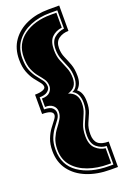

<svg xmlns="http://www.w3.org/2000/svg" viewBox="-155 -721 575 895"><g transform="rotate(-20 133.0 -273.5)"><path d="M229 127Q164 127 113 106.5Q62 86 33 47Q4 8 4 -47Q4 -81 14 -106.5Q24 -132 37.5 -150Q51 -168 61 -181Q71 -194 71 -203Q71 -226 18 -226V-322Q42 -322 56.5 -327.5Q71 -333 71 -342Q71 -353 61 -365Q51 -377 37.5 -394.5Q24 -412 14 -438Q4 -464 4 -501Q4 -556 31.5 -594.5Q59 -633 106 -653.5Q153 -674 213 -674H266V-548Q238 -548 217.5 -533.5Q197 -519 197 -487Q197 -462 206.5 -440.5Q216 -419 225 -395Q234 -371 234 -336Q234 -295 209 -274Q234 -256 234 -210Q234 -177 225 -155.5Q216 -134 206.5 -113Q197 -92 197 -60Q197 -29 213 -14Q229 1 266 1V127ZM229 109H250V17Q225 17 202.5 -1Q180 -19 180 -60Q180 -92 189.5 -114Q199 -136 208.5 -158Q218 -180 218 -210Q218 -233 210 -249.5Q202 -266 185 -274Q202 -280 210 -297Q218 -314 218 -336Q218 -367 208.5 -390Q199 -413 189.5 -436Q180 -459 180 -487Q180 -526 201 -544Q222 -562 250 -565V-656H214Q159 -656 115 -637.5Q71 -619 45.5 -584.5Q20 -550 20 -501Q20 -464 30 -440Q40 -416 53.5 -399.5Q67 -383 77 -369Q87 -355 87 -337Q87 -324 73.5 -313.5Q60 -303 34 -303V-243Q64 -243 75 -232Q86 -221 86 -207Q86 -192 76 -178Q66 -164 53 -147Q40 -130 30 -106Q20 -82 20 -47Q20 29 78 69Q136 109 229 109ZM228 100Q174 100 128.5 84Q83 68 55.5 36Q28 4 28 -45Q28 -77 38 -100Q48 -123 61.5 -140.5Q75 -158 85 -174.5Q95 -191 95 -210Q95 -230 80 -242Q65 -254 42 -252V-294Q70 -294 82.5 -307.5Q95 -321 95 -337Q95 -357 85 -371.5Q75 -386 61.5 -402Q48 -418 38 -442Q28 -466 28 -503Q28 -571 80.5 -609Q133 -647 214 -647H242V-573Q211 -569 191.5 -549.5Q172 -530 172 -487Q172 -456 181.5 -432.5Q191 -409 200.5 -386.5Q210 -364 210 -335Q210 -286 164 -274Q210 -261 210 -210Q210 -183 200.5 -161.5Q191 -140 181.5 -116.5Q172 -93 172 -60Q172 -17 194 3Q216 23 242 25V100Z"/></g></svg>

Font: Alumni Sans Collegiate One
Style: Regular
Weight: 400
Designer: Robert E. Leuschke
Foundry: Robert E. Leuschke
Version: Version 1.100